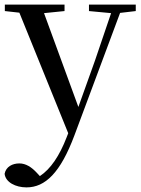

<svg xmlns="http://www.w3.org/2000/svg" viewBox="-29 -542 610 833"><path d="M357 -494 453 -485 383 -279 311 -78 162 -485 251 -494V-522H-8V-494L55 -487L267 36L260 54C229 134 191 191 144 222L131 208C108 183 83 167 55 167C25 167 -3 181 -9 212C-5 249 39 271 86 271C167 271 233 208 294 45L492 -486L560 -494V-522H357Z"/></svg>

Font: Noto Serif KR Medium
Style: Regular
Weight: 500
Designer: Ryoko NISHIZUKA 西塚涼子 (kana & ideographs); Frank Grießhammer (Latin, Greek & Cyrillic); Wenlong ZHANG 张文龙 (bopomofo); San
Foundry: Adobe
Version: Version 2.001;hotconv 1.1.0;makeotfexe 2.6.0